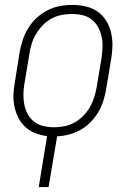

<svg xmlns="http://www.w3.org/2000/svg" viewBox="-20 -548 540 783"><path d="M138 215 172 7Q147 4 124 -5Q101 -14 83.5 -30Q66 -46 55 -67.5Q44 -89 39 -113.5Q34 -138 35 -164Q36 -190 41 -215L60 -335Q65 -361 73 -385.5Q81 -410 95 -433Q109 -456 129.5 -475Q150 -494 173.5 -506Q197 -518 223 -523Q249 -528 274 -528Q302 -528 329 -522Q356 -516 377.5 -501Q399 -486 413 -463.5Q427 -441 433 -415Q439 -389 438.5 -361Q438 -333 433 -305L413 -185Q409 -161 401.5 -137Q394 -113 381 -91Q368 -69 349.5 -50Q331 -31 308.5 -18.5Q286 -6 261.5 0.5Q237 7 213 8L178 215ZM200 -29Q221 -29 242 -33Q263 -37 282.5 -47.5Q302 -58 318.5 -74.5Q335 -91 346 -110Q357 -129 363.5 -149.5Q370 -170 374 -191L394 -311Q397 -333 398 -355Q399 -377 394.5 -398Q390 -419 380 -437.5Q370 -456 354 -468.5Q338 -481 317 -486Q296 -491 273 -491Q253 -491 231.5 -487Q210 -483 190.5 -472.5Q171 -462 155 -445.5Q139 -429 127.5 -410Q116 -391 109.5 -370.5Q103 -350 100 -329L80 -209Q76 -187 75.5 -165Q75 -143 79 -122Q83 -101 93 -82.5Q103 -64 119.5 -51.5Q136 -39 157 -34Q178 -29 200 -29Z"/></svg>

Font: Iosevka SS04 Extralight
Style: Italic
Weight: 200
Italic angle: -9°
Monospace: yes
Designer: Belleve Invis
Foundry: Belleve Invis
Version: Version 19.0.0; ttfautohint (v1.8.4)